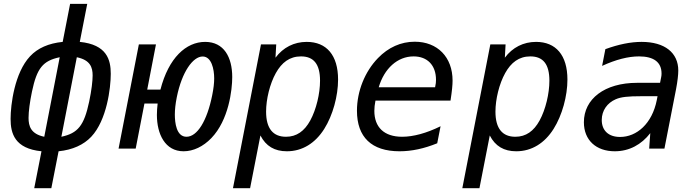

<svg xmlns="http://www.w3.org/2000/svg" viewBox="-20 -780 3652 1008"><path d="M159.7 208H249.5L287.6 14.2C361.3 6.8 419.4 -20 459 -62C541 -148.9 561.5 -318.8 561.5 -392.6C561.5 -466.3 541 -545.9 398.9 -560.1L438 -759.8H348.1L309.1 -560.1C235.4 -552.7 178.2 -527.8 137.7 -484.4C56.6 -397.9 35.6 -231 35.6 -155.8C35.6 -79.6 57.1 0 197.8 14.2ZM212.4 -62C141.6 -76.7 129.9 -118.2 129.9 -161.1C129.9 -194.3 136.7 -246.1 147.9 -299.3C173.8 -421.9 204.6 -460.9 293.5 -479.5ZM302.2 -62 383.3 -479.5C454.1 -464.8 466.3 -426.3 466.3 -383.8C466.3 -356 460.9 -306.6 448.2 -246.6C421.4 -120.1 388.7 -80.6 302.2 -62Z M943.8 14.2C995.1 14.2 1046.9 -10.7 1089.4 -54.7C1181.2 -149.9 1199.2 -308.6 1199.2 -375.5C1199.2 -479.5 1155.8 -560.1 1057.1 -560.1C957 -560.1 865.2 -476.6 822.3 -309.6H752.9L798.8 -546.9H709L602.5 0H692.4L738.3 -236.3H807.6C805.2 -215.3 803.7 -195.3 803.7 -176.8C803.7 -76.7 846.2 14.2 943.8 14.2ZM959 -62C905.8 -62 897.9 -136.2 897.9 -178.2C897.9 -203.6 900.9 -233.9 908.2 -270C935.1 -403.3 993.2 -483.4 1043.9 -483.4C1090.3 -483.4 1104.5 -417.5 1104.5 -368.2C1104.5 -344.2 1101.1 -314.5 1094.2 -280.8C1066.9 -144 1015.1 -62 959 -62Z M1203.1 208H1293L1347.2 -68.8C1376 -12.7 1421.4 14.2 1486.3 14.2C1567.9 14.2 1635.3 -28.8 1682.1 -103C1727.5 -174.8 1754.9 -276.4 1754.9 -362.3C1754.9 -490.2 1694.3 -560.1 1590.3 -560.1C1523.9 -560.1 1466.8 -531.2 1426.3 -477.1L1430.2 -546.9H1350.1ZM1481.4 -62C1414.6 -62 1377 -104 1377 -193.8C1377 -258.8 1396.5 -339.8 1428.2 -396.5C1459 -451.7 1500.5 -483.9 1560.1 -483.9C1627.4 -483.9 1660.2 -442.9 1660.2 -356.4C1660.2 -289.1 1640.6 -205.6 1608.9 -147.5C1578.1 -91.3 1537.1 -62 1481.4 -62Z M2077.6 14.2C2142.1 14.2 2207 0 2275.4 -27.8L2293 -117.2C2218.8 -80.6 2149.4 -62 2091.3 -62C1996.1 -62 1945.3 -112.3 1945.3 -198.2C1945.3 -215.3 1947.3 -231 1951.2 -252H2345.2C2353 -302.7 2356 -333.5 2356 -356.9C2356 -480 2276.9 -561 2157.2 -561C2085 -561 2018.6 -531.2 1964.4 -475.1C1895.5 -404.3 1854 -300.8 1854 -198.7C1854 -60.1 1930.7 14.2 2077.6 14.2ZM1968.3 -321.8C1997.1 -419.9 2066.4 -483.9 2151.4 -483.9C2223.1 -483.9 2269 -438 2269 -360.8C2269 -349.6 2268.1 -339.4 2264.2 -321.8Z M2407.2 208H2497.1L2551.3 -68.8C2580.1 -12.7 2625.5 14.2 2690.4 14.2C2772 14.2 2839.4 -28.8 2886.2 -103C2931.6 -174.8 2959 -276.4 2959 -362.3C2959 -490.2 2898.4 -560.1 2794.4 -560.1C2728 -560.1 2670.9 -531.2 2630.4 -477.1L2634.3 -546.9H2554.2ZM2685.5 -62C2618.7 -62 2581.1 -104 2581.1 -193.8C2581.1 -258.8 2600.6 -339.8 2632.3 -396.5C2663.1 -451.7 2704.6 -483.9 2764.2 -483.9C2831.5 -483.9 2864.3 -442.9 2864.3 -356.4C2864.3 -289.1 2844.7 -205.6 2813 -147.5C2782.2 -91.3 2741.2 -62 2685.5 -62Z M3207.5 14.2C3283.7 14.2 3347.7 -21 3394 -81.1L3388.2 0H3468.3L3529.3 -312C3537.1 -353 3541 -387.7 3541 -409.7C3541 -502.9 3470.2 -560.1 3348.6 -560.1C3291 -560.1 3228.5 -547.4 3158.2 -522L3141.1 -434.1C3213.4 -467.3 3277.8 -483.9 3335 -483.9C3410.6 -483.9 3453.1 -454.6 3453.1 -394C3453.1 -387.7 3452.6 -380.9 3451.2 -375L3445.3 -345.2H3325.2C3153.3 -345.2 3045.4 -260.3 3045.4 -138.2C3045.4 -43.9 3109.9 14.2 3207.5 14.2ZM3235.4 -61C3173.8 -61 3139.2 -95.7 3139.2 -149.9C3139.2 -200.2 3168.5 -239.7 3212.4 -258.8C3240.2 -271 3275.4 -274.9 3348.1 -274.9H3432.1L3428.2 -254.9C3403.8 -130.9 3322.8 -61 3235.4 -61Z"/></svg>

Font: Hack
Style: Oblique
Weight: 400
Italic angle: -12°
Monospace: yes
Designer: Christopher Simpkins
Foundry: Christopher Simpkins
Version: Version 2.010